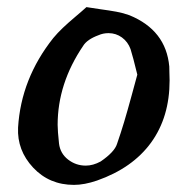

<svg xmlns="http://www.w3.org/2000/svg" viewBox="-20 -520 541 540"><path d="M223.1 -500Q211.9 -489.7 191.7 -472.7Q171.4 -455.6 156.5 -441.4Q141.6 -427.2 129.9 -413.1Q39.1 -298.8 30.8 -161.1Q27.8 -97.2 73.2 -48.6Q118.7 0 188 0Q217.3 0 252.9 -12.2Q353 -47.4 405 -119.1Q457 -190.9 457 -293.9Q457 -300.8 456.5 -313.5Q456.1 -326.2 456.1 -333Q446.8 -435.1 344.2 -477.1Q327.1 -483.4 307.1 -487.1Q287.1 -490.7 262 -494.1Q236.8 -497.6 223.1 -500ZM366.2 -310.1Q361.3 -292.5 349.9 -250.2Q338.4 -208 328.9 -176.3Q319.3 -144.5 309.1 -115.2Q302.2 -92.8 263.2 -65.9Q241.7 -54.2 221.2 -54.2Q193.4 -54.2 171.4 -71.3Q149.4 -88.4 146 -116.2Q142.1 -152.3 142.1 -168.9Q142.1 -285.2 213.9 -391.1Q225.1 -409.2 256.8 -420.9Q270 -426.8 285.2 -426.8Q306.2 -426.8 323 -414.6Q339.8 -402.3 347.2 -381.8Q354 -360.4 366.2 -310.1Z"/></svg>

Font: Sonetni venez Italic
Style: Regular
Weight: 400
Italic angle: -14°
Designer: Alja Herlah
Foundry: Type Salon
Version: Version 1.000;hotconv 1.0.109;makeotfexe 2.5.65596